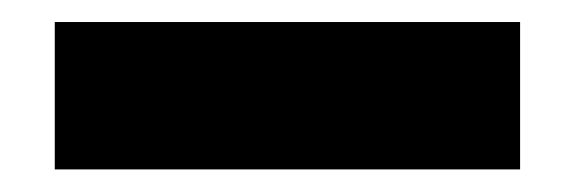

<svg xmlns="http://www.w3.org/2000/svg" viewBox="-20 -324 518 170"><path d="M28.5 -174H440.5V-304.5H28.5Z"/></svg>

Font: Anybody Thin ExtraBold
Style: Regular
Weight: 800
Version: Version 1.113;gftools[0.9.25]